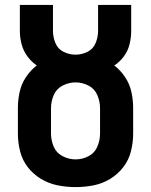

<svg xmlns="http://www.w3.org/2000/svg" viewBox="-20 -755 616 783"><path d="M288 8Q325 8 361 1Q397 -6 428.5 -25Q460 -44 482.5 -73Q505 -102 514 -138Q523 -174 523 -210V-314Q523 -347 516 -379.5Q509 -412 490.5 -440Q472 -468 446 -488Q469 -503 485.5 -525.5Q502 -548 508.5 -575Q515 -602 515 -629V-735H380V-629Q380 -604 370 -579.5Q360 -555 336.5 -543.5Q313 -532 288 -532Q263 -532 239.5 -543.5Q216 -555 206 -579.5Q196 -604 196 -629V-735H61V-629Q61 -602 68 -575Q75 -548 91.5 -525.5Q108 -503 130 -488Q104 -468 85.5 -440Q67 -412 60 -379.5Q53 -347 53 -314V-210Q53 -174 62 -138Q71 -102 93.5 -73Q116 -44 148 -25Q180 -6 216 1Q252 8 288 8ZM288 -105Q261 -105 235.5 -118Q210 -131 199 -157Q188 -183 188 -210V-314Q188 -341 199 -367Q210 -393 235.5 -406Q261 -419 288 -419Q316 -419 341 -406Q366 -393 377 -367Q388 -341 388 -314V-210Q388 -183 377 -157Q366 -131 341 -118Q316 -105 288 -105Z"/></svg>

Font: Iosevka Sparkle Extrabold
Style: Regular
Weight: 800
Designer: Belleve Invis
Foundry: Belleve Invis
Version: Version 4.5.0; ttfautohint (v1.8.3)